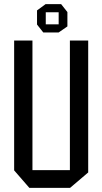

<svg xmlns="http://www.w3.org/2000/svg" viewBox="-20 -903 489 923"><path d="M316 0V-708H404V-74L317 0ZM121 0 48 -84V-85H316V0ZM48 -85V-708H136V-85ZM262 -747V-844H304V-776L262 -747ZM188 -747 158 -785V-786H262V-747ZM158 -786V-853L199 -883H200V-786ZM200 -844V-883H274L304 -845V-844Z"/></svg>

Font: Foldit
Style: Regular
Weight: 400
Version: Version 1.003